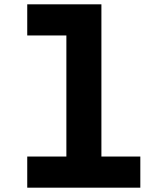

<svg xmlns="http://www.w3.org/2000/svg" viewBox="-20 -868 740 888"><path d="M106 -848H449V-144H629V0H106V-144H287V-704H106Z"/></svg>

Font: Martian Mono
Style: Bold
Weight: 700
Designer: Roman Shamin
Foundry: Evil Martians
Version: Version 1.000